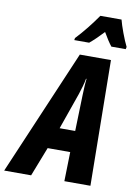

<svg xmlns="http://www.w3.org/2000/svg" viewBox="-163 -1016 761 1081"><g transform="rotate(10 218.0 -476.0)"><path d="M285 -792Q317 -818 363 -867Q390 -820 412 -792H494L497 -805Q482 -835 465.5 -879.5Q449 -924 442 -952H321Q294 -913 264 -875.5Q234 -838 202 -804L200 -792ZM278 -497Q286 -522 292.5 -544Q299 -566 303 -589H306Q303 -564 302 -541.5Q301 -519 300 -495L294 -289H205ZM93 0 158 -167H287L283 0H432L423 -717H245L-61 0Z"/></g></svg>

Font: Noto Sans UI Condensed ExtraBold
Style: Italic
Weight: 800
Width: 3
Designer: Monotype Design Team
Foundry: Monotype Imaging Inc.
Version: 1.001